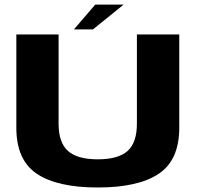

<svg xmlns="http://www.w3.org/2000/svg" viewBox="-20 -828 882 852"><path d="M414 4Q234 4 143.2 -57Q52.5 -118 52.5 -261V-675H240V-279.5Q240 -195.5 281.5 -158.2Q323 -121 413.8 -121Q504.5 -121 546 -158Q587.5 -195 587.5 -279.5V-675H775.5V-261Q775.5 -118 684.5 -57Q593.5 4 414 4ZM308 -697.5 402.5 -807.5H528.5L392.5 -697.5Z"/></svg>

Font: Anybody ExtraExpanded Regular
Style: Bold
Weight: 700
Width: 8
Designer: Tyler Finck
Foundry: Etcetera Type Company
Version: Version 1.010; ttfautohint (v1.8.3) -l 8 -r 50 -G 200 -x 14 